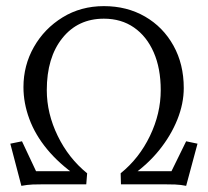

<svg xmlns="http://www.w3.org/2000/svg" viewBox="-20 -602 679 627"><path d="M49.8 4.9 13.7 -132.8 51.8 -140.6 97.7 -43H226.6L230.5 -27.3Q172.9 -67.4 133.8 -114.7Q94.7 -162.1 75.7 -213.9Q56.6 -265.6 56.6 -317.4Q56.6 -388.7 90.8 -448.7Q125 -508.8 184.6 -545.4Q244.1 -582 319.3 -582Q394.5 -582 453.6 -547.9Q512.7 -513.7 546.4 -453.1Q580.1 -392.6 580.1 -314.5Q580.1 -263.7 559.1 -211.4Q538.1 -159.2 500 -111.8Q461.9 -64.5 408.2 -27.3L412.1 -43H540L587.9 -140.6L625 -132.8L587.9 4.9Q578.1 2.9 570.3 2Q562.5 1 551.8 0.5Q541 0 520.5 0H375L374 -36.1Q434.6 -85 469.7 -158.2Q504.9 -231.4 504.9 -307.6Q504.9 -378.9 481.9 -431.2Q459 -483.4 417.5 -512.2Q376 -541 319.3 -541Q234.4 -541 183.6 -477.5Q132.8 -414.1 132.8 -307.6Q132.8 -231.4 168.5 -158.2Q204.1 -85 264.6 -36.1L261.7 0H117.2Q97.7 0 86.9 0.5Q76.2 1 68.4 2Q60.5 2.9 49.8 4.9Z"/></svg>

Font: Crimson Pro ExtraLight
Style: Regular
Weight: 250
Designer: Jacques Le Bailly
Foundry: Baron von Fonthausen
Version: Version 1.003